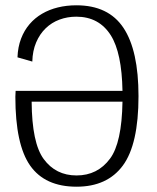

<svg xmlns="http://www.w3.org/2000/svg" viewBox="-20 -700 592 725"><path d="M269 5Q385 5 444 -75Q503 -155 503 -337Q503 -509.5 446.2 -594.8Q389.5 -680 268.5 -680Q231.5 -680 198.8 -672Q166 -664 139 -648.2Q112 -632.5 91.8 -609Q71.5 -585.5 59.5 -554Q47.5 -522.5 46 -483.5L102 -467.5Q103 -508 116.5 -539.8Q130 -571.5 152.5 -593.2Q175 -615 204.8 -626Q234.5 -637 268 -637Q354 -637 398.5 -566.5Q440 -500.5 442.5 -357H39Q38 -346.5 38 -334.5Q38 -154 94 -74.5Q150 5 269 5ZM442.5 -316Q440 -160.5 395.5 -101Q348.5 -37.5 269 -37.5Q190.5 -37.5 145 -99.5Q100.5 -160 99.5 -316Z"/></svg>

Font: Anybody Light
Style: Regular
Weight: 300
Designer: Tyler Finck
Foundry: Etcetera Type Company
Version: Version 1.111; ttfautohint (v1.8.4)